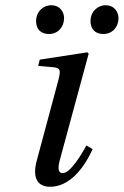

<svg xmlns="http://www.w3.org/2000/svg" viewBox="-20 -702 473 734"><path d="M120 -86C105 -29 118 12 172 12C244 12 300 -56 334 -132L310 -146C292 -111 248 -40 220 -40C200 -40 201 -63 210 -95L319 -497L314 -502L132 -474L126 -450L183 -445C210 -443 213 -434 204 -399ZM326 -621C326 -592 343 -572 375 -572C410 -572 433 -599 433 -633C433 -658 415 -682 385 -682C352 -682 326 -657 326 -621ZM118 -621C118 -592 135 -572 167 -572C202 -572 225 -599 225 -633C225 -658 207 -682 177 -682C144 -682 118 -657 118 -621Z"/></svg>

Font: Heuristica
Style: Italic
Weight: 400
Italic angle: -13°
Version: Version 1.0.1